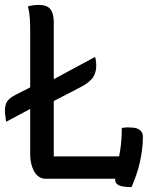

<svg xmlns="http://www.w3.org/2000/svg" viewBox="-38 -728 658 782"><path d="M147 0Q132 0 120 -8.5Q108 -17 100.5 -31Q93 -45 89 -62Q85 -79 85 -97Q85 -157 85 -219Q85 -281 85 -343.5Q85 -406 85 -469.5Q85 -533 85 -596Q85 -629 83.5 -652.5Q82 -676 76 -702Q86 -705 96.5 -706.5Q107 -708 119 -708Q145 -708 158 -699Q171 -690 176 -674Q181 -658 181 -635Q181 -570 181 -502.5Q181 -435 181 -366.5Q181 -298 181 -229Q181 -160 181 -91H459Q471 -91 480.5 -85.5Q490 -80 495 -68.5Q500 -57 501.5 -39.5Q503 -22 501 0ZM458 -207Q462 -207 467 -208Q472 -209 477.5 -209Q483 -209 488 -209Q507 -209 519 -205Q531 -201 537.5 -192.5Q544 -184 544 -169Q544 -143 540.5 -117Q537 -91 531 -64Q525 -37 516 -12.5Q507 12 498 34Q475 34 460 31Q445 28 438 21Q431 14 431 4Q432 -16 438.5 -46Q445 -76 451.5 -116Q458 -156 458 -207ZM349 -496Q352 -488 353 -479.5Q354 -471 354 -463Q354 -441 347.5 -425.5Q341 -410 327 -397.5Q313 -385 290 -373L184 -318Q175 -314 162 -311.5Q149 -309 137 -307Q125 -305 114 -300L-13 -232Q-14 -239 -15 -247Q-16 -255 -17 -262.5Q-18 -270 -18 -276Q-18 -302 -8 -316Q2 -330 26 -342L116 -388Q125 -393 136.5 -394.5Q148 -396 159.5 -398Q171 -400 180 -405Z"/></svg>

Font: Recursive Monospace Casual
Style: Regular
Weight: 400
Version: Version 1.047